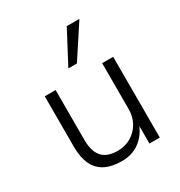

<svg xmlns="http://www.w3.org/2000/svg" viewBox="-178 -878 950 1011"><g transform="rotate(-30 297.5 -372.5)"><path d="M271 8Q211 8 170 -13Q129 -34 109 -77Q89 -120 89 -183V-491H155V-186Q155 -144 167.5 -113Q180 -82 207.5 -66Q235 -50 279 -50Q325 -50 361 -71.5Q397 -93 417.5 -129.5Q438 -166 438 -211V-491H505V0H442V-113H445Q422 -56 377.5 -24Q333 8 271 8ZM270 -556 374 -753H451L322 -556Z"/></g></svg>

Font: Nunito Sans 9pt Light
Style: Regular
Weight: 300
Version: Version 3.101;gftools[0.9.27]